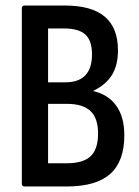

<svg xmlns="http://www.w3.org/2000/svg" viewBox="-20 -675 502 695"><path d="M69 0Q59 0 59 -10V-645Q59 -655 69 -655H214Q312 -655 359.5 -614.5Q407 -574 407 -493Q407 -439 385.5 -404Q364 -369 319 -347V-345Q373 -332 401.5 -291.5Q430 -251 430 -185Q430 -91 379 -45.5Q328 0 221 0ZM154 -84H222Q281 -84 308 -109.5Q335 -135 335 -192Q335 -247 307.5 -273Q280 -299 223 -299H154ZM154 -377H216Q265 -377 289 -402.5Q313 -428 313 -478Q313 -528 289 -550Q265 -572 211 -572H154Z"/></svg>

Font: Sofia Sans Condensed SemiBold
Style: Regular
Weight: 600
Designer: Botio Nikoltchev, Ani Petrova
Foundry: lettersoup
Version: Version 4.101